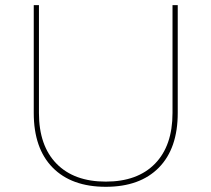

<svg xmlns="http://www.w3.org/2000/svg" viewBox="-20 -719 814 739"><path d="M387.2 0Q255.4 0 182.6 -74Q109.9 -147.9 109.9 -284.2V-699.2H129.9V-284.2Q129.9 -158.2 197.5 -89.1Q265.1 -20 387.2 -20Q509.3 -20 576.7 -89.1Q644 -158.2 644 -284.2V-699.2H664.1V-284.2Q664.1 -147.9 591.6 -74Q519 0 387.2 0Z"/></svg>

Font: Montserrat
Style: Thin
Weight: 250
Designer: Julieta Ulanovsky
Foundry: Julieta Ulanovsky
Version: Version 1.000;PS 002.000;hotconv 1.0.70;makeotf.lib2.5.58329